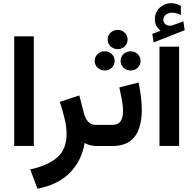

<svg xmlns="http://www.w3.org/2000/svg" viewBox="-20 -908 1202 1194"><path d="M190.4 -682.1V-0.5H68.4V-682.1Z M583 0Q559.1 0 539.3 -5.4Q519.5 -10.7 506.3 -19Q488.8 89.8 415.5 165.3Q342.3 240.7 212.9 265.6L168 145.5Q276.4 122.1 335.2 71.8Q394 21.5 394 -75.7Q394 -119.6 381.1 -173.1Q368.2 -226.6 352.1 -274.4L473.1 -314.5L501.5 -205.6Q509.8 -172.4 527.3 -151.9Q544.9 -131.3 577.6 -131.3H596.7V0Z M649.4 -662.1Q649.4 -687.5 667.7 -704.8Q686 -722.2 711.9 -722.2Q737.8 -722.2 755.6 -704.8Q773.4 -687.5 773.4 -662.1Q773.4 -636.7 755.6 -619.6Q737.8 -602.5 711.9 -602.5Q686 -602.5 667.7 -619.9Q649.4 -637.2 649.4 -662.1ZM730 -529.3Q730 -554.7 748.3 -571.8Q766.6 -588.9 792.5 -588.9Q818.4 -588.9 836.2 -571.8Q854 -554.7 854 -529.3Q854 -503.9 836.2 -486.8Q818.4 -469.7 792.5 -469.7Q766.6 -469.7 748.3 -486.8Q730 -503.9 730 -529.3ZM568.8 -529.3Q568.8 -554.7 587.2 -571.8Q605.5 -588.9 631.3 -588.9Q657.2 -588.9 675 -571.8Q692.9 -554.7 692.9 -529.3Q692.9 -503.9 675 -486.8Q657.2 -469.7 631.3 -469.7Q605.5 -469.7 587.2 -486.8Q568.8 -503.9 568.8 -529.3ZM676.8 0H576.7V-131.3H676.8Q716.3 -131.3 730.7 -155.3Q745.1 -179.2 745.1 -216.3Q745.1 -249.5 737.8 -288.3Q730.5 -327.1 722.2 -364.3L841.8 -395Q851.1 -350.6 856.4 -306.9Q861.8 -263.2 861.8 -223.6Q861.8 -159.7 844.7 -109.1Q827.6 -58.6 787.1 -29.3Q746.6 0 676.8 0Z M978.5 -716.8Q961.9 -730.5 952.6 -746.3Q943.4 -762.2 943.4 -789.1Q943.4 -832.5 973.4 -860.4Q1003.4 -888.2 1042 -888.2Q1062 -888.2 1075.9 -883.8Q1089.8 -879.4 1104.5 -871.1L1105 -814.9Q1077.1 -829.1 1048.8 -829.1Q1029.3 -829.1 1012.5 -817.4Q995.6 -805.7 995.6 -782.7Q996.1 -769 1008.8 -757.3Q1021.5 -745.6 1047.4 -749Q1048.3 -749 1051.3 -750L1120.6 -775.4L1128.4 -720.2L935.5 -644L927.2 -697.3ZM1093.8 -617.7V-0.5H971.7V-617.7Z"/></svg>

Font: Vazirmatn RD UI
Style: Bold
Weight: 700
Designer: Saber Rastikerdar
Foundry: Saber Rastikerdar
Version: Version 33.003